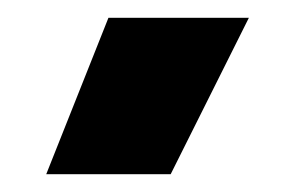

<svg xmlns="http://www.w3.org/2000/svg" viewBox="-20 -764 333 216"><path d="M102 -744H260L172 -568H32Z"/></svg>

Font: Prompt SemiBold
Style: Regular
Weight: 600
Designer: Katatrad Team
Foundry: CadsonDemak
Version: Version 1.000